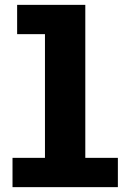

<svg xmlns="http://www.w3.org/2000/svg" viewBox="-20 -770 540 790"><path d="M31.5 0V-120.5H165V-629.5H50.5V-750H331V-120.5H465V0Z"/></svg>

Font: Trispace Thin
Style: Bold
Weight: 700
Version: Version 1.210